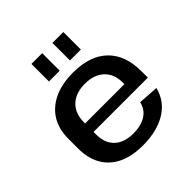

<svg xmlns="http://www.w3.org/2000/svg" viewBox="-197 -898 1060 1060"><g transform="rotate(-45 332.5 -368.0)"><path d="M323 9Q239 9 180 -19Q121 -47 89.5 -101Q58 -155 58 -232V-308Q58 -384 91 -437.5Q124 -491 186 -520Q248 -549 334 -549Q466 -549 536.5 -481Q607 -413 607 -287V-237H160V-303H508L490 -278V-315Q490 -383 449 -421Q408 -459 337 -459Q265 -459 224 -420Q183 -381 183 -312V-218Q183 -149 222.5 -112Q262 -75 333 -75Q394 -75 432.5 -100Q471 -125 481 -171L600 -163Q579 -80 506.5 -35.5Q434 9 323 9ZM290 -745V-608H206V-745ZM455 -745V-608H370V-745Z"/></g></svg>

Font: Pathway Extreme 28pt SemiBold
Style: Regular
Weight: 600
Designer: Eduardo Rodriguez Tunni
Foundry: Eduardo Rodriguez Tunni
Version: Version 1.001;gftools[0.9.26]